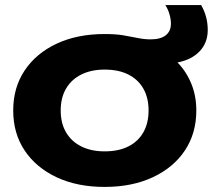

<svg xmlns="http://www.w3.org/2000/svg" viewBox="-20 -720 844 756"><path d="M392 16Q284 16 203 -22Q122 -60 77 -127.5Q32 -195 32 -285Q32 -375 77 -442.5Q122 -510 203 -548Q284 -586 392 -586Q436 -586 465.5 -581Q495 -576 519 -571Q533 -568 546.5 -566.5Q560 -565 573 -565Q612 -565 632.5 -581Q653 -597 653 -627Q653 -645 647 -665Q641 -685 631 -700H772Q798 -655 798 -602Q798 -552 766.5 -518.5Q735 -485 679 -474Q714 -438 733.5 -390Q753 -342 753 -285Q753 -195 708 -127.5Q663 -60 581.5 -22Q500 16 392 16ZM392 -124Q447 -124 485.5 -143.5Q524 -163 544.5 -199Q565 -235 565 -285Q565 -335 544.5 -371Q524 -407 485.5 -426.5Q447 -446 392 -446Q339 -446 300 -426.5Q261 -407 240 -371Q219 -335 219 -285Q219 -235 240 -199Q261 -163 300 -143.5Q339 -124 392 -124Z"/></svg>

Font: Unbounded SemiBold
Style: Regular
Weight: 600
Designer: Luke Prowse, Jean-Baptiste Morizot, Fátima Lázaro, Florian Runge
Foundry: NaN
Version: Version 1.700